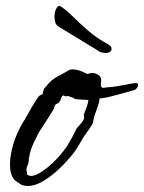

<svg xmlns="http://www.w3.org/2000/svg" viewBox="-20 -615 476 634"><path d="M73 -1Q57 -1 48 -6.5Q39 -12 31 -18Q13 -33 13 -73Q13 -102 24 -139.5Q35 -177 60 -218V-217Q71 -237 82.5 -257Q94 -277 107 -296Q111 -300 115 -301.5Q119 -303 121 -305Q121 -309 123.5 -316.5Q126 -324 130 -327Q148 -351 171 -363Q194 -375 207 -383H206Q212 -386 220 -386Q240 -386 267 -371Q271 -371 275.5 -372.5Q280 -374 285 -374Q295 -374 305.5 -367Q316 -360 314 -345Q313 -342 313 -340Q313 -338 313 -336Q313 -325 321 -325Q325 -325 329 -326Q333 -327 337 -327Q348 -327 368 -330.5Q388 -334 406.5 -337.5Q425 -341 432 -341Q436 -338 436 -334Q436 -330 432.5 -325Q429 -320 425 -318Q425 -318 412.5 -314.5Q400 -311 382 -306Q364 -301 346.5 -296.5Q329 -292 319 -291L309 -290Q308 -278 303 -264Q298 -250 292 -233Q290 -228 289 -220.5Q288 -213 285 -205Q278 -193 269 -181Q260 -169 252 -156Q246 -146 239.5 -134.5Q233 -123 224 -111Q204 -85 177.5 -59.5Q151 -34 123.5 -17.5Q96 -1 73 -1ZM82 -34Q102 -34 137.5 -62.5Q173 -91 204 -136H203Q211 -148 219.5 -164Q228 -180 233 -191Q233 -191 238.5 -197Q244 -203 250 -210.5Q256 -218 257 -222Q258 -224 258 -227Q258 -229 257.5 -230.5Q257 -232 257 -236V-237Q263 -252 267 -264Q271 -276 272 -285Q265 -285 250 -286Q235 -287 225.5 -288Q216 -289 225 -289H228Q228 -290 219 -293Q210 -296 205 -298Q202 -297 199 -297Q194 -297 191.5 -299Q189 -301 186 -298Q182 -294 181 -288Q180 -282 173 -275L172 -274Q172 -275 167 -272Q162 -269 163 -269L162 -267Q160 -266 159.5 -261.5Q159 -257 156 -252Q146 -236 134.5 -218.5Q123 -201 113 -185V-186Q103 -168 93 -147Q83 -126 78 -106Q78 -101 76.5 -96.5Q75 -92 75 -89V-88Q75 -77 71 -69Q67 -61 67 -53Q70 -46 69 -42.5Q68 -39 72 -37Q77 -34 82 -34ZM329 -440Q322 -440 311 -443Q310 -444 296 -452.5Q282 -461 261.5 -473.5Q241 -486 220.5 -498.5Q200 -511 186 -519.5Q172 -528 172 -528Q165 -533 162.5 -541.5Q160 -550 160 -560Q160 -576 166.5 -588Q173 -600 183 -592Q199 -582 221 -560Q243 -538 272 -513Q301 -488 335 -470Q347 -463 348 -457Q349 -451 347 -448Q342 -440 329 -440Z"/></svg>

Font: Vujahday Script
Style: Regular
Weight: 400
Designer: Robert E. Leuschke
Foundry: Robert E. Leuschke
Version: Version 1.010; ttfautohint (v1.8.3)